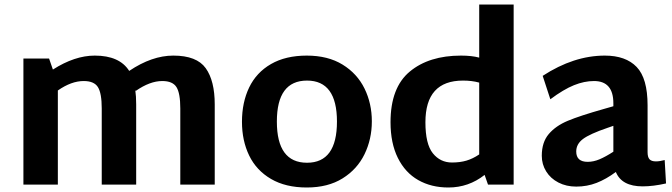

<svg xmlns="http://www.w3.org/2000/svg" viewBox="-20 -820 2986 853"><path d="M934 -356V0H781V-338Q781 -406 764 -433Q747 -460 701 -460Q646 -460 583 -416L581 -420Q585 -393 585 -356V0H432V-338Q432 -406 415 -433Q398 -460 352 -460Q297 -460 237 -418V0H84V-560H198L215 -511Q312 -573 401 -573Q511 -573 554 -505Q655 -573 750 -573Q854 -573 894 -517Q934 -461 934 -356Z M1055 -279Q1055 -365 1087 -431.5Q1119 -498 1184 -535.5Q1249 -573 1343 -573Q1437 -573 1502 -533Q1567 -493 1599.5 -426.5Q1632 -360 1632 -281Q1632 -202 1599.5 -135Q1567 -68 1502 -27.5Q1437 13 1343 13Q1249 13 1184 -25Q1119 -63 1087 -129Q1055 -195 1055 -279ZM1477 -280Q1477 -462 1344 -462Q1210 -462 1210 -280Q1210 -97 1344 -97Q1477 -97 1477 -280Z M2262 -800V0H2148L2133 -43Q2062 13 1972 13Q1896 13 1838 -20Q1780 -53 1747.5 -118.5Q1715 -184 1715 -277Q1715 -431 1800.5 -502Q1886 -573 2028 -573Q2076 -573 2109 -564V-800ZM1988 -98Q2024 -98 2052.5 -106.5Q2081 -115 2109 -134V-453Q2077 -462 2037 -462Q1870 -462 1870 -277Q1870 -180 1903 -139Q1936 -98 1988 -98Z M2939 -5Q2882 8 2835 8Q2742 8 2716 -56Q2673 -24 2630.5 -7.5Q2588 9 2540 9Q2496 9 2461 -9Q2426 -27 2406.5 -58.5Q2387 -90 2387 -128Q2387 -188 2418 -224.5Q2449 -261 2503 -283.5Q2557 -306 2663 -336L2705 -348V-361Q2705 -460 2619 -460Q2576 -460 2530 -441.5Q2484 -423 2425 -379L2391 -483Q2529 -573 2667 -573Q2760 -573 2808.5 -522.5Q2857 -472 2857 -352V-144Q2857 -122 2865.5 -112.5Q2874 -103 2894 -103Q2911 -103 2933 -109ZM2591 -101Q2617 -101 2644 -112.5Q2671 -124 2705 -146V-261L2679 -252Q2600 -225 2570 -202.5Q2540 -180 2540 -147Q2540 -101 2591 -101Z"/></svg>

Font: Martel Sans ExtraBold
Style: Regular
Weight: 800
Designer: Dan Reynolds and Mathieu Réguer
Foundry: Dan Reynolds and Mathieu Réguer
Version: Version 1.002; ttfautohint (v1.1) -l 5 -r 5 -G 72 -x 0 -D la